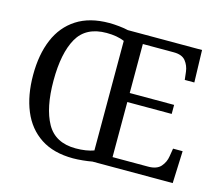

<svg xmlns="http://www.w3.org/2000/svg" viewBox="-103 -861 1166 1007"><g transform="rotate(15 479.5 -357.5)"><path d="M371 10Q265 10 195 -36Q125 -82 90.5 -165Q56 -248 56 -359Q56 -470 90.5 -552Q125 -634 195.5 -679.5Q266 -725 372 -725Q396 -725 425.5 -722Q455 -719 475 -714H878L883 -539H831L826 -582Q822 -615 802.5 -639.5Q783 -664 738 -664H570V-398H811V-349H570V-50H763Q810 -50 831.5 -74.5Q853 -99 858 -132L865 -175H917L910 0H474Q454 4 424 7Q394 10 371 10ZM371 -44Q400 -44 425 -48Q450 -52 469 -59V-654Q429 -671 372 -671Q260 -671 213.5 -589Q167 -507 167 -358Q167 -210 213.5 -127Q260 -44 371 -44Z"/></g></svg>

Font: Noto Serif Dives Akuru
Style: Regular
Weight: 400
Designer: Fernando Caro
Foundry: Fernando Caro
Version: Version 2.000; ttfautohint (v1.8.4.7-5d5b)